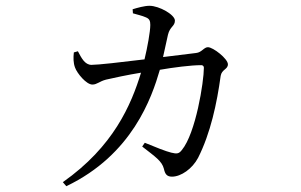

<svg xmlns="http://www.w3.org/2000/svg" viewBox="-20 -583 1040 663"><path d="M471 -77C517 -41 539 -27 546 0C550 19 557 27 574 27C605 27 644 0 664 -38C707 -123 729 -226 742 -321C746 -344 767 -343 767 -361C767 -380 716 -420 698 -420C684 -420 677 -402 657 -400L543 -386L560 -463C567 -492 584 -492 584 -512C584 -532 530 -563 496 -563C479 -563 454 -556 438 -551L439 -537C452 -533 471 -529 484 -523C496 -518 499 -511 499 -497C499 -474 489 -419 479 -378C398 -368 318 -359 296 -359C273 -359 261 -383 249 -406L235 -402C233 -384 233 -366 239 -350C246 -330 278 -291 299 -291C315 -291 323 -302 346 -308C367 -313 423 -325 467 -332C433 -221 372 -77 197 46L209 60C437 -49 504 -246 532 -342C578 -350 639 -358 675 -358C681 -358 684 -354 684 -349C684 -301 656 -123 608 -65C598 -52 591 -51 571 -56C554 -60 516 -75 480 -90Z"/></svg>

Font: Harano Aji Mincho
Style: Regular
Weight: 400
Foundry: Masamichi Hosoda
Version: HaranoAjiMincho-Regular version 20230610;ttx 4.39.4